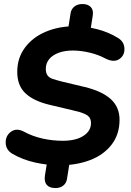

<svg xmlns="http://www.w3.org/2000/svg" viewBox="-20 -811 649 954"><path d="M390.3 -791Q416 -791 430.6 -776.5Q445.3 -762 440.9 -733.7L423.3 -622L312.4 -628.3L330.8 -745.5Q334.2 -766.4 349.9 -778.7Q365.7 -791 390.3 -791ZM42.8 -46.1Q9.5 -65.4 8.3 -100.9Q7.1 -136.3 34.3 -156.3Q61.6 -176.3 98.3 -157.1Q141.7 -133.5 191.7 -122.5Q241.6 -111.5 291.7 -111.5Q356.4 -111.5 394.3 -135.8Q432.1 -160 432.1 -199.1Q432.1 -222.4 418.4 -234.2Q404.8 -245.9 371.6 -255.5Q353.7 -259.9 335.5 -264.3L224.5 -290.7Q146.9 -309.3 106.3 -347.5Q65.7 -385.7 65.7 -454.1Q65.7 -523 104.1 -574.5Q142.5 -626 207.4 -653.3Q272.3 -680.6 349.8 -680.6Q404.9 -680.6 461.8 -666.2Q518.6 -651.9 566.2 -622.5Q597.1 -603.9 598.3 -569.4Q599.4 -534.9 572.2 -517Q545.1 -499 502.3 -521Q469.6 -538.7 427.5 -549Q385.4 -559.3 345.3 -559.9Q304.2 -560.5 272.8 -549.2Q241.3 -537.8 224.5 -517.3Q207.6 -496.7 207.6 -469.2Q207.6 -448.1 216 -436.5Q224.4 -424.9 240.5 -419.3Q256.6 -413.8 289.1 -405.4L400.1 -379Q486.8 -358.2 530.4 -318.5Q574 -278.9 574 -216.1Q574 -143.1 534.2 -91.9Q494.4 -40.8 427 -15.3Q359.5 10.2 277.9 10.2Q214 10.2 153.3 -3.7Q92.6 -17.6 42.8 -46.1ZM256 123.4Q225.7 123.4 212.2 107.5Q198.8 91.5 203.2 61.5L222.4 -58.2L334.3 -56.8L312.9 77.7Q309.7 99 294.2 111.2Q278.6 123.4 256 123.4Z"/></svg>

Font: SN Pro Thin
Style: Italic
Weight: 200
Italic angle: -9°
Designer: Tobias Whetton
Foundry: Supernotes
Version: Version 1.003;Glyphs 3.3 (3324)